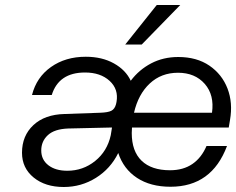

<svg xmlns="http://www.w3.org/2000/svg" viewBox="-20 -738 944 768"><path d="M701 -718 547 -560H481L607 -718ZM662 9Q582 9 528 -26.5Q474 -62 453 -126Q422 -63 363.5 -26.5Q305 10 235 10Q161 10 114.5 -28Q68 -66 68 -127Q68 -195 113.5 -237.5Q159 -280 238 -282L380 -287Q412 -288 425.5 -295Q439 -302 444 -321L446 -330Q455 -381 418.5 -414.5Q382 -448 320 -448Q215 -448 187 -358H108Q126 -429 184 -470Q242 -511 323 -511Q388 -511 435.5 -484.5Q483 -458 503 -415Q536 -459 584.5 -484.5Q633 -510 693 -510Q767 -510 817.5 -475.5Q868 -441 890 -384Q912 -327 900 -258L895 -228H508Q507 -217 507 -206Q507 -133 546.5 -95Q586 -57 660 -57Q713 -57 749.5 -82Q786 -107 806 -154H888Q827 9 662 9ZM692 -447Q625 -447 579 -404Q533 -361 516 -287H828Q838 -358 799 -402.5Q760 -447 692 -447ZM145 -136Q145 -99 173.5 -77Q202 -55 249 -55Q312 -55 360.5 -94Q409 -133 423 -197L428 -228L253 -224Q198 -222 171.5 -197.5Q145 -173 145 -136Z"/></svg>

Font: Overused Grotesk
Style: Italic
Weight: 400
Italic angle: -10°
Version: Version 0.003